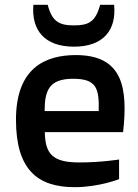

<svg xmlns="http://www.w3.org/2000/svg" viewBox="-20 -757 570 792"><path d="M45.9 -263.2C45.9 -57.1 134.8 15.1 288.1 15.1C388.2 15.1 471.2 -18.1 471.2 -18.1V-99.1C471.2 -99.1 397.9 -86.9 307.1 -86.9C199.2 -86.9 166 -120.1 165 -211.9H487.8C507.8 -393.1 487.8 -529.8 293 -529.8C168 -529.8 45.9 -478 45.9 -263.2ZM164.1 -298.8C164.1 -386.2 184.1 -432.1 282.2 -432.1C379.9 -432.1 389.2 -390.1 387.2 -298.8ZM285.2 -564.5C407.7 -564.5 460.9 -634.3 450.7 -737.3H393.1C374 -666 344.7 -652.3 285.2 -652.3C225.1 -652.3 194.8 -667 176.8 -737.3H117.7C108.9 -634.3 162.1 -564.5 285.2 -564.5Z"/></svg>

Font: Doppio One
Style: Regular
Weight: 400
Designer: Szymon Celej
Foundry: Sorkin Type Co
Version: Version 1.002